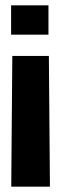

<svg xmlns="http://www.w3.org/2000/svg" viewBox="-20 -618 220 717"><path d="M26 -409 22 79H166.5L162.5 -409ZM21.5 -488.5H161V-598H21.5Z"/></svg>

Font: Anybody ExtraCondensed
Style: Bold
Weight: 700
Width: 2
Version: Version 1.113;gftools[0.9.25]